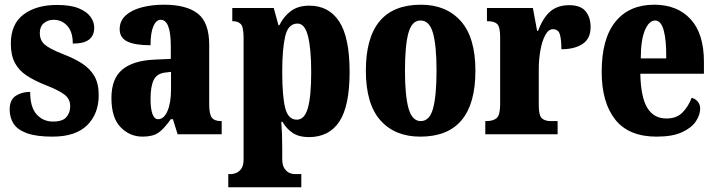

<svg xmlns="http://www.w3.org/2000/svg" viewBox="-20 -570 3039 815"><path d="M203 10Q133 10 93 -5Q53 -20 37 -46Q21 -72 21 -105Q21 -146 46.5 -163Q72 -180 108 -180Q108 -115 135.5 -84.5Q163 -54 205 -54Q246 -54 262 -73Q278 -92 278 -119Q278 -150 253.5 -168.5Q229 -187 178 -207Q127 -227 93.5 -249Q60 -271 43 -303.5Q26 -336 26 -385Q26 -468 80 -508.5Q134 -549 222 -549Q279 -549 313.5 -535Q348 -521 364 -499Q380 -477 380 -453Q380 -419 358 -402Q336 -385 289 -385Q289 -435 265.5 -460.5Q242 -486 208 -486Q183 -486 166 -471.5Q149 -457 149 -430Q149 -399 169.5 -381Q190 -363 248 -340Q293 -323 327 -301.5Q361 -280 380 -248Q399 -216 399 -166Q399 -87 350 -38.5Q301 10 203 10Z M585 10Q531 10 492 -30Q453 -70 453 -154Q453 -236 499 -274.5Q545 -313 637 -317L705 -320V-374Q705 -486 662 -486Q643 -486 631 -458.5Q619 -431 619 -378Q552 -378 520 -394Q488 -410 488 -446Q488 -482 514 -505Q540 -528 582.5 -539Q625 -550 676 -550Q772 -550 820 -512Q868 -474 868 -380V-126Q868 -86 879 -71Q890 -56 918 -56H921V0H734L714 -64H705Q677 -24 653 -7Q629 10 585 10ZM651 -64Q676 -64 691 -99Q706 -134 706 -191V-265L681 -262Q646 -258 632.5 -230.5Q619 -203 619 -150Q619 -109 627 -86.5Q635 -64 651 -64Z M949 225V169H962Q969 169 981.5 164.5Q994 160 1004 146.5Q1014 133 1014 106V-409Q1014 -456 1002 -468Q990 -480 969 -480H966V-536H1142L1162 -463H1166Q1183 -499 1214 -522.5Q1245 -546 1293 -546Q1376 -546 1420 -478.5Q1464 -411 1464 -265Q1464 -120 1420.5 -54Q1377 12 1291 12Q1250 12 1223.5 -5Q1197 -22 1179 -53H1174Q1176 -29 1177 -1.5Q1178 26 1178 58V104Q1178 132 1188 146Q1198 160 1210 164.5Q1222 169 1229 169H1259V225ZM1240 -62Q1273 -62 1287 -112Q1301 -162 1301 -264Q1301 -362 1287.5 -416Q1274 -470 1243 -470Q1203 -470 1190.5 -415.5Q1178 -361 1178 -266Q1178 -162 1190.5 -112Q1203 -62 1240 -62Z M1764 10Q1656 10 1594.5 -59.5Q1533 -129 1533 -270Q1533 -550 1767 -550Q1874 -550 1936 -480.5Q1998 -411 1998 -270Q1998 10 1764 10ZM1766 -56Q1804 -56 1818.5 -110.5Q1833 -165 1833 -270Q1833 -376 1818 -429.5Q1803 -483 1765 -483Q1728 -483 1713.5 -429.5Q1699 -376 1699 -270Q1699 -165 1714 -110.5Q1729 -56 1766 -56Z M2040 0V-56H2044Q2073 -56 2088 -68.5Q2103 -81 2103 -128V-412Q2103 -456 2090.5 -468Q2078 -480 2051 -480H2047V-536H2242L2260 -439H2264Q2285 -495 2316 -521.5Q2347 -548 2396 -548Q2445 -548 2466 -522Q2487 -496 2487 -455Q2487 -406 2453 -383.5Q2419 -361 2363 -361Q2363 -402 2356.5 -424Q2350 -446 2327 -446Q2308 -446 2294.5 -421Q2281 -396 2274 -357Q2267 -318 2267 -277V-123Q2267 -79 2280.5 -67.5Q2294 -56 2317 -56H2347V0Z M2767 10Q2649 10 2591.5 -62.5Q2534 -135 2534 -265Q2534 -406 2592.5 -478Q2651 -550 2757 -550Q2855 -550 2911.5 -488.5Q2968 -427 2968 -308V-257H2698Q2700 -158 2727.5 -112.5Q2755 -67 2809 -67Q2852 -67 2877 -92.5Q2902 -118 2916 -155Q2931 -151 2941.5 -139Q2952 -127 2952 -109Q2952 -82 2933.5 -54.5Q2915 -27 2874.5 -8.5Q2834 10 2767 10ZM2808 -322Q2809 -398 2797.5 -440.5Q2786 -483 2761 -483Q2735 -483 2717.5 -441.5Q2700 -400 2700 -322Z"/></svg>

Font: Noto Serif Tamil ExtraCondensed Black
Style: Regular
Weight: 900
Width: 2
Designer: Indian Type Foundry, Tom Grace, and the Monotype Design Team
Foundry: Monotype Imaging Inc.
Version: Version 2.004; ttfautohint (v1.8.4.7-5d5b)